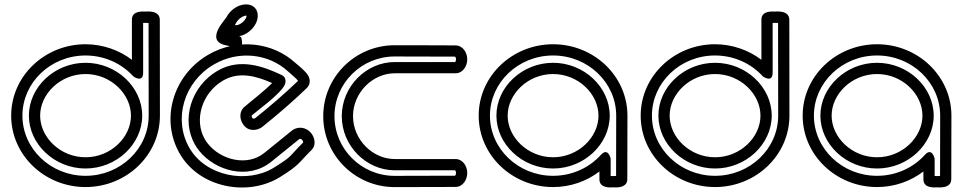

<svg xmlns="http://www.w3.org/2000/svg" viewBox="-20 -807 4281 854"><path d="M690.8 -718.7C690.8 -762.6 634 -755.6 625.5 -755.5C618.4 -755.4 566.7 -761.6 566.7 -719.7L566.7 -540.9C511.2 -583.3 438.4 -610.2 360.5 -610.2C179.1 -610.2 29.7 -468.9 29.7 -292.6C29.7 -116.3 179.1 25 360.5 25C541.9 25 691.3 -116.3 691.3 -292.6ZM640.8 -704.6 641.3 -292.6C641.3 -145.9 516.2 -25 360.5 -25C204.8 -25 79.7 -145.9 79.7 -292.6C79.7 -439.3 204.8 -560.2 360.5 -560.2C445.6 -560.2 521.7 -524 573.1 -467.2C573.1 -467.2 616.7 -435.6 616.7 -484L616.6 -705C624.1 -705.8 633.8 -705.5 640.8 -704.6ZM108.5 -292.6C108.5 -165.7 222.7 -57.5 360.5 -57.5C498.3 -57.5 612.5 -165.7 612.5 -292.6C612.5 -419.5 498.3 -527.7 360.5 -527.7C222.7 -527.7 108.5 -419.5 108.5 -292.6ZM158.5 -292.6C158.5 -388.7 247.9 -477.7 360.5 -477.7C473 -477.7 562.5 -388.7 562.5 -292.6C562.5 -196.5 473 -107.5 360.5 -107.5C247.9 -107.5 158.5 -196.5 158.5 -292.6Z M1364.9 -139C1390.6 -164.2 1378.6 -204.5 1354.9 -224.2C1329.2 -245.6 1297.3 -241.5 1277.7 -225.6L1155.2 -126.5C1079.9 -65.6 963.1 -95.1 905.1 -167.2C899.8 -173.9 895 -180.8 890.9 -188C842.8 -271.2 875.8 -393.1 973.3 -449.3C1042.1 -489 1116.2 -470.5 1190.4 -437.7C1160.2 -405.7 1086.7 -348.8 1066.2 -330.7C1042.4 -309.5 1045.3 -274 1063.9 -250.2C1088.4 -218.9 1127.4 -227.6 1146.4 -242.4C1214.7 -297 1281.3 -354.4 1344 -414.8C1351.1 -421.2 1356.7 -431.6 1357.5 -442C1359.3 -466.1 1343.5 -481.8 1332.6 -492.8C1318.5 -507.3 1301.8 -520 1293.7 -527.3C1192.4 -619.9 1035.6 -638.2 907.1 -564C749.9 -473.3 691.3 -276.3 779.4 -123.6C868.1 30.1 1083.9 68.6 1225.4 -19.4C1314.9 -75 1305.6 -80.6 1364.9 -139ZM1328.6 -173.4C1262.9 -108.3 1286.2 -116.1 1199 -61.8C1080 12.1 895.5 -22.6 822.7 -148.6C749.3 -275.7 797.2 -442.9 932.1 -520.7C1042.1 -584.3 1175.2 -567.8 1260 -490.4C1274.9 -476.7 1298.8 -457.9 1305.8 -447.4C1244 -388.2 1181.3 -334.3 1115.4 -281.6C1110.7 -278 1104.6 -279.3 1103.3 -281C1097.9 -287.9 1099.4 -293.1 1099.6 -293.4C1122.8 -313.9 1225.9 -387.3 1246.5 -429.6C1249.8 -436.3 1256.3 -462.2 1233.5 -473C1152.9 -511.1 1048.4 -550.4 948.3 -492.6C829 -423.7 784.1 -272.9 847.6 -163C853.1 -153.5 859.3 -144.5 866.2 -135.9C937.4 -47.2 1084.1 -4.6 1186.6 -87.6L1309.2 -186.8C1312.9 -189.8 1316.4 -191.2 1322.9 -185.8C1326.9 -182.4 1328.8 -176.2 1328.6 -173.4ZM1074.1 -726.8C1066 -709.5 1043.6 -695 1031.4 -695C1027.3 -695 1031 -693.9 1025 -697C1027.2 -700 1027.2 -700.1 1028.4 -701.8C1029.2 -703 1030.2 -704.7 1030.7 -705.7C1038.5 -722.4 1062.1 -737.5 1074.6 -737.5C1075.6 -737.5 1076.6 -737.4 1076.8 -737.3C1076.9 -735.5 1076.5 -731.9 1074.1 -726.8ZM1119.4 -705.7C1131.4 -731.4 1130.5 -768.4 1098.2 -782.8C1090.7 -786.1 1082.7 -787.5 1074.6 -787.5C1037.8 -787.5 1002.6 -761.2 986.4 -729C972.5 -709.6 944.3 -680 941.6 -647.3C940.1 -610.8 982.3 -606.5 994.7 -603.3C1008 -599.8 1022.5 -597.1 1035.9 -595.2C1069.8 -590.5 1052.5 -641.3 1052.5 -641.3C1049.5 -643.1 1047.2 -644.5 1044.3 -646.1C1075.2 -651.7 1105.4 -675.6 1119.4 -705.7Z M2005.4 -605C2005.3 -605 1896.9 -605.8 1735.3 -605.8C1560.1 -605.8 1417.7 -464.4 1417.7 -290.3C1417.7 -116.2 1560.1 25.2 1735.3 25.2C1896.9 25.2 2005.4 24.5 2005.4 24.5C2039.6 24.5 2058.3 -8.5 2058.3 -37.6C2058.3 -66.7 2039.7 -99.6 2005.3 -99.6C2005.3 -99.6 1846.8 -99.6 1735.3 -99.6C1638.1 -99.6 1550.2 -185.1 1550.2 -290.3C1550.2 -395.5 1638.1 -481 1735.3 -481C1846.8 -481 2005.3 -481 2005.3 -481C2039.7 -481 2058.3 -513.9 2058.3 -543C2058.3 -572.1 2039.6 -605 2005.4 -605ZM2004.2 -555.1C2005.5 -553.9 2008.3 -549.7 2008.3 -543C2008.3 -536.1 2005.2 -531.8 2004.3 -530.9C1990.1 -531 1841.5 -531 1735.3 -531C1609.5 -531 1500.2 -422.9 1500.2 -290.3C1500.2 -157.7 1609.5 -49.6 1735.3 -49.6C1841.8 -49.6 1991.5 -49.6 2004.3 -49.6C2005.5 -48.5 2008.3 -44.3 2008.3 -37.6C2008.3 -30.7 2005.2 -26.4 2004.3 -25.5C1992.8 -25.5 1887.8 -24.8 1735.3 -24.8C1587.5 -24.8 1467.7 -144.1 1467.7 -290.3C1467.7 -436.5 1587.5 -555.8 1735.3 -555.8C1888.3 -555.8 1993.8 -555.1 2004.2 -555.1Z M2770.2 -10.4 2770.8 -292.6C2770.8 -468.9 2621.4 -610.2 2440 -610.2C2258.6 -610.2 2109.2 -468.9 2109.2 -292.6C2109.2 -116.3 2258.6 25 2440 25C2517.8 25 2589.4 -0.9 2646.2 -44.3C2646.2 -33.6 2646.2 -21 2646.2 -9.5C2646.2 33 2699.1 26.3 2706.4 26.3C2714.8 26.3 2770.2 32.8 2770.2 -10.4ZM2720.3 -24.6C2711.7 -23.5 2702 -23.6 2696.2 -24.2L2696.2 -101.2C2696.2 -101.2 2685.1 -153.9 2652.6 -118C2601.2 -61.2 2525.1 -25 2440 -25C2284.3 -25 2159.2 -145.9 2159.2 -292.6C2159.2 -439.3 2284.3 -560.2 2440 -560.2C2595.7 -560.2 2720.8 -439.3 2720.8 -292.6ZM2188 -292.6C2188 -165.7 2302.2 -57.5 2440 -57.5C2577.8 -57.5 2692 -165.7 2692 -292.6C2692 -419.5 2577.8 -527.7 2440 -527.7C2302.2 -527.7 2188 -419.5 2188 -292.6ZM2238 -292.6C2238 -388.7 2327.5 -477.7 2440 -477.7C2552.6 -477.7 2642 -388.7 2642 -292.6C2642 -196.5 2552.6 -107.5 2440 -107.5C2327.5 -107.5 2238 -196.5 2238 -292.6Z M3490.8 -718.7C3490.8 -762.6 3434 -755.6 3425.5 -755.5C3418.4 -755.4 3366.7 -761.6 3366.7 -719.7L3366.7 -540.9C3311.2 -583.3 3238.4 -610.2 3160.5 -610.2C2979.1 -610.2 2829.7 -468.9 2829.7 -292.6C2829.7 -116.3 2979.1 25 3160.5 25C3341.9 25 3491.3 -116.3 3491.3 -292.6ZM3440.8 -704.6 3441.3 -292.6C3441.3 -145.9 3316.2 -25 3160.5 -25C3004.8 -25 2879.7 -145.9 2879.7 -292.6C2879.7 -439.3 3004.8 -560.2 3160.5 -560.2C3245.6 -560.2 3321.7 -524 3373.1 -467.2C3373.1 -467.2 3416.7 -435.6 3416.7 -484L3416.6 -705C3424.1 -705.8 3433.8 -705.5 3440.8 -704.6ZM2908.5 -292.6C2908.5 -165.7 3022.7 -57.5 3160.5 -57.5C3298.3 -57.5 3412.5 -165.7 3412.5 -292.6C3412.5 -419.5 3298.3 -527.7 3160.5 -527.7C3022.7 -527.7 2908.5 -419.5 2908.5 -292.6ZM2958.5 -292.6C2958.5 -388.7 3047.9 -477.7 3160.5 -477.7C3273 -477.7 3362.5 -388.7 3362.5 -292.6C3362.5 -196.5 3273 -107.5 3160.5 -107.5C3047.9 -107.5 2958.5 -196.5 2958.5 -292.6Z M4211.2 -10.4 4211.8 -292.6C4211.8 -468.9 4062.4 -610.2 3881 -610.2C3699.6 -610.2 3550.2 -468.9 3550.2 -292.6C3550.2 -116.3 3699.6 25 3881 25C3958.8 25 4030.4 -0.9 4087.2 -44.3C4087.2 -33.6 4087.2 -21 4087.2 -9.5C4087.2 33 4140.1 26.3 4147.4 26.3C4155.8 26.3 4211.2 32.8 4211.2 -10.4ZM4161.3 -24.6C4152.7 -23.5 4143 -23.6 4137.2 -24.2L4137.2 -101.2C4137.2 -101.2 4126.1 -153.9 4093.6 -118C4042.2 -61.2 3966.1 -25 3881 -25C3725.3 -25 3600.2 -145.9 3600.2 -292.6C3600.2 -439.3 3725.3 -560.2 3881 -560.2C4036.7 -560.2 4161.8 -439.3 4161.8 -292.6ZM3629 -292.6C3629 -165.7 3743.2 -57.5 3881 -57.5C4018.8 -57.5 4133 -165.7 4133 -292.6C4133 -419.5 4018.8 -527.7 3881 -527.7C3743.2 -527.7 3629 -419.5 3629 -292.6ZM3679 -292.6C3679 -388.7 3768.5 -477.7 3881 -477.7C3993.6 -477.7 4083 -388.7 4083 -292.6C4083 -196.5 3993.6 -107.5 3881 -107.5C3768.5 -107.5 3679 -196.5 3679 -292.6Z"/></svg>

Font: Hi.
Style: Regular
Weight: 400
Designer: Mew Too, Robert Jablonski
Foundry: Cannot Into Space Fonts
Version: Version 1.996